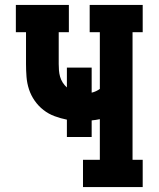

<svg xmlns="http://www.w3.org/2000/svg" viewBox="-20 -755 640 775"><path d="M315 0V-110H383V-274Q375 -272 366.5 -271Q358 -270 350 -269V-202H250V-272Q225 -277 200.5 -286Q176 -295 155.5 -311Q135 -327 120 -348.5Q105 -370 97 -394.5Q89 -419 87 -445Q85 -471 85 -497V-625H44V-735H258V-625H217V-497Q217 -484 218 -471Q219 -458 222.5 -445.5Q226 -433 233 -422Q240 -411 250 -402V-482H350V-381Q359 -383 367.5 -387Q376 -391 383 -396V-625H342V-735H556V-625H515V-110H556V0Z"/></svg>

Font: Iosevka HT Extrabold Extended
Style: Regular
Weight: 800
Width: 7
Monospace: yes
Designer: Belleve Invis
Foundry: Belleve Invis
Version: Version 32.3.0; ttfautohint (v1.8.4)